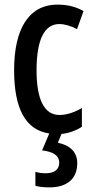

<svg xmlns="http://www.w3.org/2000/svg" viewBox="-20 -570 402 830"><path d="M314 135C314 89 284 58 230 47L246 9C276 6 309 -5 334 -22V-103C301 -84 269 -73 237 -73C172 -73 138 -138 138 -267C138 -398 172 -466 236 -466C261 -466 286 -458 313 -444L341 -522C310 -540 274 -550 229 -550C101 -550 41 -440 41 -267C41 -99 91 -8 193 7L162 80C209 86 236 101 236 134C236 161 217 179 178 179C163 179 147 177 133 173V233C148 238 169 240 194 240C270 240 314 203 314 135Z"/></svg>

Font: Noto Sans Myanmar ExtraCondensed Medium
Style: Regular
Weight: 500
Width: 2
Designer: Monotype Design Team
Foundry: Monotype Imaging Inc.
Version: Version 2.107